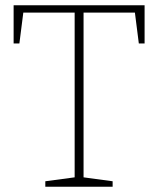

<svg xmlns="http://www.w3.org/2000/svg" viewBox="-20 -713 604 733"><path d="M32 -547V-693H532V-547H510L495 -665H299V-36L410 -21V0H153V-21L265 -36V-665H69L54 -547Z"/></svg>

Font: Bitter Pro ExtraLight
Style: Regular
Weight: 275
Designer: Sol Matas, and Bitter project Authors
Foundry: Sol Matas
Version: Version 1.010